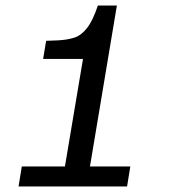

<svg xmlns="http://www.w3.org/2000/svg" viewBox="-20 -670 607 690"><path d="M46.7 0 58.3 -71.7H213.3L278.3 -458.3H135L145.8 -523.3L189.2 -525Q221.7 -526.7 246.7 -534.6Q271.7 -542.5 292.5 -568.8Q313.3 -595 331.7 -650H400L303.3 -71.7H448.3L436.7 0Z"/></svg>

Font: Familjen Grotesk
Style: Italic
Weight: 400
Italic angle: -9.46201°
Designer: Anders Wikstroem, Jonas Baeckman, Matilda Gysing, Kristian Moeller
Foundry: Familjen STHLM AB
Version: Version 2.000